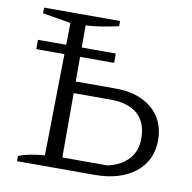

<svg xmlns="http://www.w3.org/2000/svg" viewBox="-75 -724 801 799"><g transform="rotate(10 326.0 -324.5)"><path d="M48 0V-22Q89 -39 158 -44L167 -605L48 -625V-649H369V-627Q334 -619 299.5 -613.5Q265 -608 231 -606V-48H422Q479 -61 510 -95.5Q541 -130 541 -182Q541 -250 501.5 -285Q462 -320 386 -320H199V-369H400Q464 -369 511.5 -347Q559 -325 585 -284Q611 -243 611 -188Q611 -101 547 -50.5Q483 0 375 0ZM46 -512.6H375V-473.1H46Z"/></g></svg>

Font: Piazzolla 24pt Light
Style: Regular
Weight: 300
Designer: Juan Pablo del Peral
Foundry: Huerta Tipografica
Version: Version 2.005